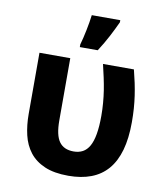

<svg xmlns="http://www.w3.org/2000/svg" viewBox="-86 -837 791 917"><g transform="rotate(10 310.0 -378.5)"><path d="M307.1 8.8Q237.8 8.8 191.9 -11Q146 -30.8 118.9 -65.7Q91.8 -100.6 80.8 -147.7Q69.8 -194.8 69.8 -249V-545.9H219.2V-244.1Q219.2 -172.9 241.7 -141.4Q264.2 -109.9 312 -109.9Q336.9 -109.9 356 -120.1Q375 -130.4 387.7 -152.8Q400.4 -175.3 406.7 -211.7Q413.1 -248 413.1 -299.8Q413.1 -332 410.6 -362.3Q408.2 -392.6 403.6 -422.4Q398.9 -452.1 392.3 -482.7Q385.7 -513.2 377.9 -545.9H527.8Q536.1 -513.2 542.5 -483.2Q548.8 -453.1 553.2 -423.1Q557.6 -393.1 559.8 -362.1Q562 -331.1 562 -295.9Q562 -217.3 545.7 -159.7Q529.3 -102.1 497.1 -64.7Q464.8 -27.3 417.2 -9.3Q369.6 8.8 307.1 8.8ZM254.9 -619.1Q259.3 -633.8 263.7 -652.6Q268.1 -671.4 272.2 -691.2Q276.4 -710.9 279.5 -730.5Q282.7 -750 284.7 -766.1H422.9V-755.9Q407.7 -722.7 387.7 -684.3Q367.7 -646 341.8 -606H254.9Z"/></g></svg>

Font: Droid Sans
Style: Bold
Weight: 700
Foundry: Ascender Corporation
Version: Version 1.00 build 112